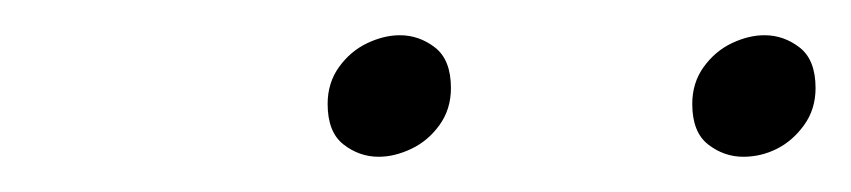

<svg xmlns="http://www.w3.org/2000/svg" viewBox="-20 -735 483 109"><path d="M195 -646Q184 -646 175 -653Q166 -660 166 -676Q166 -688 172.5 -697Q179 -706 188.5 -710.5Q198 -715 207 -715Q218 -715 227 -708Q236 -701 236 -685Q236 -673 229.5 -664Q223 -655 213.5 -650.5Q204 -646 195 -646ZM402 -646Q391 -646 382 -653Q373 -660 373 -676Q373 -688 379.5 -697Q386 -706 395.5 -710.5Q405 -715 414 -715Q425 -715 434 -708Q443 -701 443 -685Q443 -673 436.5 -664Q430 -655 421 -650.5Q412 -646 402 -646Z"/></svg>

Font: REM Thin
Style: Italic
Weight: 250
Italic angle: -11°
Designer: Octavio Pardo
Foundry: Ashler Design
Version: Version 1.005;gftools[0.9.28]